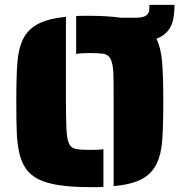

<svg xmlns="http://www.w3.org/2000/svg" viewBox="-20 -761 738 789"><path d="M697 -741Q697 -704 691 -678Q685 -652 669 -633Q651 -612 623 -602Q641 -565 646 -508Q651 -451 651 -344Q651 -239 646.5 -182.5Q642 -126 624 -89Q604 -47 562.5 -25Q521 -3 447 4V-344Q447 -431 446 -458Q444 -499 435 -517.5Q426 -536 406 -540Q386 -543 349 -543Q306 -543 293 -539V-695Q302 -696 320 -696H349Q422 -696 478 -688H538Q574 -688 587 -703Q592 -709 593 -717.5Q594 -726 594 -741ZM349 -145Q390 -145 405 -148V7Q396 8 378 8H349Q203 8 139 -24Q106 -40 87 -67Q68 -94 59 -134Q51 -169 49 -214.5Q47 -260 47 -344Q47 -449 51.5 -505Q56 -561 74 -599Q94 -640 135 -662Q176 -684 251 -692V-344Q251 -285 253 -231Q255 -190 263.5 -171Q272 -152 292 -149Q309 -145 349 -145Z"/></svg>

Font: Saira Stencil One
Style: Regular
Weight: 400
Designer: Hector Gatti with collaboration of the Omnibus-Type team
Foundry: Omnibus-Type
Version: Version 1.004